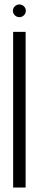

<svg xmlns="http://www.w3.org/2000/svg" viewBox="-20 -842 175 862"><path d="M95 -699V0H39V-699ZM38 -794Q38 -805 46.5 -813.5Q55 -822 67 -822Q79 -822 87.5 -813.5Q96 -805 96 -794Q96 -782 87.5 -773.5Q79 -765 67 -765Q55 -765 46.5 -773.5Q38 -782 38 -794Z"/></svg>

Font: Moniqa Cond Heading
Style: Regular
Weight: 400
Width: 3
Designer: Rajesh Rajput
Foundry: Rajesh Rajput
Version: Version 1.000